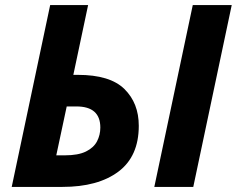

<svg xmlns="http://www.w3.org/2000/svg" viewBox="-20 -734 930 754"><path d="M26 0 177 -714H326L268 -440H286Q412 -440 468.5 -384.5Q525 -329 525 -240Q525 -120 445 -60Q365 0 225 0ZM586 0 737 -714H890L739 0ZM201 -124H235Q287 -124 317.5 -139Q348 -154 361 -179Q374 -204 374 -233Q374 -316 280 -316H242Z"/></svg>

Font: Noto IKEA Latin
Style: Bold Italic
Weight: 700
Italic angle: -12°
Designer: Monotype Design Team
Foundry: Monotype Imaging Inc.
Version: Version 1.0